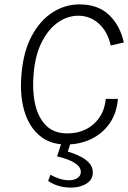

<svg xmlns="http://www.w3.org/2000/svg" viewBox="-20 -648 583 873"><path d="M280 9Q206.5 9 158.2 -32.8Q110 -74.5 89.5 -147.5Q69 -220.5 78 -314Q87 -415.5 124.8 -485.5Q162.5 -555.5 219.2 -591.8Q276 -628 341 -628Q426 -628 476 -580Q526 -532 543 -455L483.5 -441Q469.5 -504 429.8 -540.2Q390 -576.5 336 -576.5Q288 -576.5 244.5 -546.8Q201 -517 170.8 -458.2Q140.5 -399.5 133 -314Q126 -237 139.5 -175.5Q153 -114 189 -77.8Q225 -41.5 285.5 -41.5Q359 -41.5 406.8 -84.8Q454.5 -128 461 -198.5H516Q511 -134 478.8 -87.5Q446.5 -41 395 -16Q343.5 9 280 9ZM199 175 209 146.5Q249 168 280.2 171Q311.5 174 329.5 163.2Q347.5 152.5 347.5 134Q348 115 330.2 100.8Q312.5 86.5 287.5 77.2Q262.5 68 239.5 63L267.5 -22.5L308.5 -20L281.5 61L260.5 33.5Q304.5 44.5 336.2 59Q368 73.5 385 92.2Q402 111 402 135.5Q402 164 381.2 181Q360.5 198 328.5 203Q296.5 208 261.8 201Q227 194 199 175Z"/></svg>

Font: Karla Light
Style: Italic
Weight: 300
Italic angle: -8°
Designer: Jonathan Pinhorn
Version: Version 2.004;gftools[0.9.33]